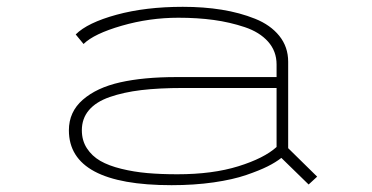

<svg xmlns="http://www.w3.org/2000/svg" viewBox="-20 -532 1090 563"><path d="M516 -512Q577.5 -512 630.2 -503.5Q683 -495 728 -477Q773 -459 799 -426.8Q825 -394.5 825 -351V-97.5L910 -14L885 9L805 -69Q788.5 -56 764.5 -44Q740.5 -32 702 -18.8Q663.5 -5.5 606.5 2.8Q549.5 11 483 11Q182 11 182 -150Q182 -204 222.8 -239.5Q263.5 -275 332.2 -290.5Q401 -306 497 -306H791V-343Q791 -382 766 -410Q741 -438 697.5 -452.5Q654 -467 606.5 -473.5Q559 -480 503 -480Q418 -480 336.8 -456.5Q255.5 -433 225 -403L202 -431Q236.5 -465.5 321.8 -488.8Q407 -512 516 -512ZM500 -21Q603.5 -21 679 -44.5Q754.5 -68 791 -101V-274H516Q446.5 -274 394.2 -267.8Q342 -261.5 301.8 -247.5Q261.5 -233.5 240.8 -209Q220 -184.5 220 -150Q220 -120 234.8 -97.2Q249.5 -74.5 274.2 -60.2Q299 -46 335.8 -37Q372.5 -28 412 -24.5Q451.5 -21 500 -21Z"/></svg>

Font: League Mono Extended Thin
Style: Regular
Weight: 100
Width: 9
Designer: Tyler Finck
Foundry: The League of Moveable Type / Tyler Finck
Version: Version 2.210